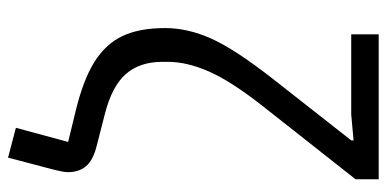

<svg xmlns="http://www.w3.org/2000/svg" viewBox="-268 -552 984 489"><g transform="rotate(90 224.5 -307.0)"><path d="M67 -779H436V-720L250 -484Q187 -404 162 -347.5Q137 -291 137 -242V-228Q137 -170 168.5 -134.5Q200 -99 272 -81L350 -61Q387 -52 402.5 -34Q418 -16 418 13Q418 23 412 47L381 165L305 145L341 12L263 -7Q184 -26 138 -54.5Q92 -83 71.5 -126Q51 -169 51 -235Q51 -293 78 -353Q105 -413 180 -509L337 -709V-715L271 -709H67Z"/></g></svg>

Font: IBM Plex Sans SC
Style: Regular
Weight: 400
Designer: Mike Abbink; Paul van der Laan; Pieter van Rosmalen; Eunyou Noh; Wujin Sim; Chorong Kim; Dohee Lee; Yejin We; Jinhee Kim
Foundry: Sandoll Inc.
Version: Version 1.000